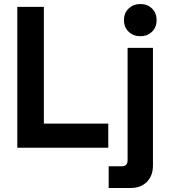

<svg xmlns="http://www.w3.org/2000/svg" viewBox="-20 -734 850 954"><path d="M66 0V-700H198V-120H518V0ZM520 200V92H586Q614 92 614 62V-496H740V88Q740 139 710 169.5Q680 200 630 200ZM677 -554Q643 -554 619.5 -576Q596 -598 596 -634Q596 -670 619.5 -692Q643 -714 677 -714Q712 -714 735 -692Q758 -670 758 -634Q758 -598 735 -576Q712 -554 677 -554Z"/></svg>

Font: Space Grotesk
Style: Bold
Weight: 700
Designer: Florian Karsten
Foundry: Florian Karsten
Version: Version 2.000